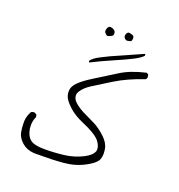

<svg xmlns="http://www.w3.org/2000/svg" viewBox="-111 -520 722 775"><g transform="rotate(20 250.0 -133.0)"><path d="M333 -398.4Q334 -399.9 335.2 -403.6Q336.4 -407.2 336.4 -410.9Q336.4 -414.6 335.4 -418L333.5 -420.4Q330.6 -423.3 324.2 -425.3Q317.4 -427.2 314.2 -427.2Q311 -427.2 309.8 -426.8Q308.6 -426.3 307.6 -424.8Q301.3 -418.9 301.3 -409.7Q301.3 -403.8 306.2 -398.9Q309.6 -395.5 315.4 -394Q330.6 -396.5 333 -398.4ZM255.9 -394.5Q258.3 -396.5 258.3 -402.8Q258.3 -406.7 257.1 -410.4Q255.9 -414.1 253.9 -415.5Q250 -419.4 243.9 -421.4Q237.8 -423.3 234.1 -423.3Q230.5 -423.3 228.8 -421.6Q227.1 -419.9 225.8 -418.2Q224.6 -416.5 223.6 -415Q220.7 -408.7 220.7 -402.3Q220.7 -400.4 221.2 -397.9Q222.2 -395 226.8 -390.4Q231.4 -385.7 236.3 -384.8Q251 -389.6 255.9 -394.5ZM404.8 -367.2Q403.8 -368.2 402.8 -369.1Q358.9 -349.1 325.2 -334.5Q268.6 -310.5 236.8 -293.5Q210.4 -279.8 200.7 -266.6V-262.2Q201.7 -260.7 203.1 -259.3Q246.1 -281.2 291.7 -300.8Q337.4 -320.3 368.7 -336.4Q394 -349.6 404.8 -361.3ZM37.6 61Q37.6 82.5 41.5 101.1Q45.9 122.1 66.2 140.1Q86.4 158.2 117.7 160.6Q130.4 160.6 142.1 160.6Q201.7 160.6 244.6 156.7Q294.9 152.3 335.4 129.9Q357.9 117.7 369.6 106Q377.4 98.1 379.9 90.8Q383.8 79.6 383.8 68.1Q383.8 56.6 381.8 45.9Q377.4 21.5 353.5 -0.5Q327.6 -24.4 305.4 -35.6Q283.2 -46.9 268.8 -53.5Q254.4 -60.1 249.5 -62.7Q244.6 -65.4 240 -68.1Q235.4 -70.8 231 -73.7Q217.3 -83 211.4 -88.9Q205.6 -94.7 202.9 -99.4Q200.2 -104 199 -108.4Q197.8 -112.8 197.8 -116.2Q197.8 -126.5 204.6 -136.2Q217.3 -155.3 243.9 -172.1Q270.5 -189 320.1 -219.5Q369.6 -250 441.4 -274.4L445.3 -281.7Q445.3 -283.2 445.3 -284.2Q445.3 -291 442.4 -296.4L435.1 -299.8Q369.1 -284.7 326.7 -257.3Q280.3 -228 241.5 -204.1Q202.6 -180.2 183.6 -161.1Q167 -144.5 165.5 -127.9Q165 -124.5 165 -120.1Q165 -107.4 170.9 -95.2Q178.7 -79.6 201.4 -59.1Q224.1 -38.6 262.7 -22Q314.5 0 334.5 19.5Q348.1 33.7 352.5 50.3Q353.5 54.2 353.5 58.8Q353.5 63.5 352.1 68.4Q348.6 77.1 340.3 85.2Q332 93.3 315.4 102.1Q278.3 121.1 236.3 126.2Q194.3 131.3 153.8 131.3Q109.9 131.3 92.8 118.7Q74.7 105 69.3 74.2Q68.4 65.9 68.4 58.1Q68.4 38.6 76.7 22Q76.7 14.6 73.7 10.3L64 5.4Q56.2 5.4 50.3 9.8Q38.6 30.3 37.6 53.2Q37.6 57.1 37.6 61Z"/></g></svg>

Font: NaikaiFont
Style: ExtraLight
Weight: 200
Version: Version 1.89